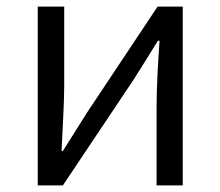

<svg xmlns="http://www.w3.org/2000/svg" viewBox="-20 -560 666 580"><path d="M94 0H170L384 -320C405 -353 436 -403 457 -437H462C457 -366 453 -294 453 -236V0H532V-540H456L243 -220C222 -187 191 -137 170 -104H166C169 -174 174 -247 174 -304V-540H94Z"/></svg>

Font: Noto Sans JP DemiLight
Style: Regular
Weight: 350
Designer: Ryoko NISHIZUKA 西塚涼子 (kana, bopomofo & ideographs); Paul D. Hunt (Latin, Greek & Cyrillic); Sandoll Communications 산돌커뮤니
Foundry: Adobe
Version: Version 2.004;hotconv 1.0.118;makeotfexe 2.5.65603